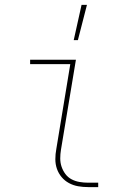

<svg xmlns="http://www.w3.org/2000/svg" viewBox="-20 -764 540 784"><path d="M340 0Q319 0 299 -3.5Q279 -7 261.5 -16.5Q244 -26 231.5 -41Q219 -56 212.5 -74.5Q206 -93 206 -114Q206 -135 210 -156L267 -502H103V-520H290L229 -153Q226 -135 226 -117Q226 -99 231.5 -83Q237 -67 247 -53.5Q257 -40 272 -32Q287 -24 304.5 -21Q322 -18 340 -18H381V0ZM281 -600 313 -744H335L298 -600Z"/></svg>

Font: Iosevka Curly Slab Thin
Style: Italic
Weight: 100
Italic angle: -9°
Monospace: yes
Designer: Belleve Invis
Foundry: Belleve Invis
Version: Version 22.1.2; ttfautohint (v1.8.4)